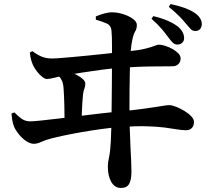

<svg xmlns="http://www.w3.org/2000/svg" viewBox="-20 -851 1040 947"><path d="M810.6 -666.1Q796.8 -685.4 778.4 -707.4Q759.9 -729.3 727.2 -758.4L736.1 -771.5Q774.1 -762.6 805.6 -749.3Q837 -736 857.7 -719.6Q888.1 -693.8 888.1 -662.7Q888.1 -648.8 878.5 -640Q868.8 -631.2 854.7 -631.2Q841.8 -631.2 832.5 -640.3Q823.2 -649.3 810.6 -666.1ZM896.9 -734.6Q882.5 -752.4 863.6 -771.6Q844.7 -790.8 812.5 -817.2L821.4 -831.1Q861.3 -822.4 888.6 -812.6Q916 -802.8 937.1 -789.5Q955.9 -777.6 965.6 -763Q975.4 -748.3 975.4 -731.9Q975.4 -719.7 967.9 -709Q960.5 -698.2 943.4 -698.2Q929.2 -698.2 920.5 -707.6Q911.7 -717.1 896.9 -734.6ZM452.5 -770Q473.9 -779.1 495.5 -784.9Q517 -790.7 534.7 -790.1Q560.7 -789.9 588.7 -780.9Q616.8 -771.9 635.9 -757.7Q655 -743.5 655 -728.4Q655 -709.1 646.9 -696.4Q638.8 -683.7 633.8 -660.7Q627.1 -629.7 625.2 -602.4Q623.3 -575.1 622.1 -548.4Q621.1 -524.5 620.2 -489.5Q619.3 -454.4 619 -411Q618.6 -367.6 618.6 -319.5Q618.6 -271.4 619.8 -222.8Q621.1 -174.2 623.5 -127.7Q625.5 -89.2 626.9 -58.6Q628.3 -28 628.3 -4.7Q628.3 36.8 616.7 56.5Q605.1 76.1 577.1 76.1Q546 76.1 529 46.7Q511.9 17.4 511.9 -29.6Q511.9 -49.1 518 -76.6Q524.1 -104 526.5 -153Q528.2 -180.7 529.1 -222.7Q530 -264.6 530.5 -313.3Q531 -361.9 531.5 -408.9Q532 -455.8 532.1 -493.8Q532.2 -531.8 532.2 -551.7Q532.2 -592.1 532.4 -619.9Q532.5 -647.8 531.9 -667.7Q531.3 -687.7 529.6 -702.2Q527.1 -725.2 507.9 -734.4Q488.7 -743.5 452.8 -754ZM211.4 -461.3Q201.9 -461.3 188.1 -472Q174.4 -482.7 162.1 -498.8Q149.7 -514.8 142.3 -530.9Q136.4 -544.7 132.6 -559Q128.9 -573.3 127.2 -592L139.5 -598.8Q166.9 -578.7 188.5 -570.6Q210 -562.6 236 -562.6Q252 -562.6 281.1 -564.9Q310.1 -567.2 347.1 -570.6Q384 -574 423.5 -577.9Q463 -581.8 499.9 -585.8Q536.8 -589.9 566.1 -593.1Q595.5 -596.4 610.8 -597.7Q665.6 -603.1 696.3 -610.9Q727 -618.6 742.1 -624.7Q757.1 -630.7 763.1 -630.7Q776.6 -630.7 794.9 -624.9Q813.2 -619.1 830.7 -609.4Q848.1 -599.6 859.5 -587.9Q870.9 -576.1 870.9 -563.2Q870.9 -546.6 860.6 -535.5Q850.4 -524.4 830.4 -524.1Q814.4 -523.8 787.2 -523.7Q760 -523.5 725.3 -523.2Q690.5 -522.9 651.4 -521Q612.3 -519.1 572.7 -516.3Q531.8 -513.6 482.6 -507.1Q433.5 -500.7 387.9 -493.5Q342.4 -486.3 309.6 -480.6Q280.5 -475.6 252.2 -468.5Q223.9 -461.3 211.4 -461.3ZM257.1 -500.3Q275.8 -501.5 293.1 -500.1Q310.4 -498.8 329.9 -493Q343.3 -489.3 359.9 -480.6Q376.4 -471.9 388.7 -460.8Q400.9 -449.6 400.9 -438.5Q400.9 -425.9 396.4 -414.7Q391.8 -403.5 389.4 -384Q387.7 -368.9 386.1 -344.4Q384.5 -319.9 383.6 -292.4Q382.7 -264.9 382.7 -239.9L298.1 -237.7Q298.1 -258 298.1 -281.6Q298.1 -305.2 297.4 -329.2Q296.7 -353.2 295.9 -374.6Q295.2 -396.1 293.8 -411.4Q292.3 -437.8 285.7 -452.5Q279.1 -467.2 270.5 -475.3Q261.9 -483.4 254.1 -488.5ZM36.6 -290.8 51 -296.6Q65 -281.7 84.2 -267.1Q103.3 -252.5 128.6 -252.5Q143.9 -252.5 181.5 -256.4Q219.2 -260.2 270.3 -266.4Q321.4 -272.7 376.3 -279.4Q431.1 -286.1 481.4 -292Q531.6 -297.9 566.8 -301.1Q632.8 -307.1 676.4 -313Q719.9 -318.8 746.9 -323.1Q773.9 -327.4 789.4 -329.9Q804.9 -332.4 814.5 -332.4Q827.8 -332.4 848.2 -324.5Q868.5 -316.6 889 -304.3Q909.5 -291.9 923.1 -277.6Q936.8 -263.2 936.8 -250.6Q936.8 -229.8 926 -219.3Q915.3 -208.8 899 -208.8Q876.5 -208.8 851.8 -213.1Q827.2 -217.4 792.1 -222Q756.9 -226.6 703.1 -228.2Q649.2 -229.8 567.8 -224.1Q527.8 -221.1 477.9 -214.2Q428 -207.3 379.5 -198.7Q331.1 -190.2 292.8 -182.1Q254.4 -174 236.6 -169.2Q204.7 -160.9 183.9 -151.3Q163.1 -141.7 147.6 -141.7Q128 -141.7 107.9 -155.9Q87.7 -170.2 72 -189.9Q56.3 -209.6 49.6 -225.9Q43.1 -241.1 40.1 -260.8Q37.1 -280.6 36.6 -290.8Z"/></svg>

Font: Noto Serif SC
Style: Regular
Weight: 200
Designer: Ryoko NISHIZUKA 西塚涼子 (kana & ideographs); Frank Grießhammer (Latin, Greek & Cyrillic); Wenlong ZHANG 张文龙 (bopomofo); San
Foundry: Adobe
Version: Version 2.001;hotconv 1.1.0;makeotfexe 2.6.0